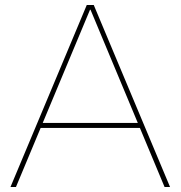

<svg xmlns="http://www.w3.org/2000/svg" viewBox="-20 -750 724 770"><path d="M22 0 328 -730H356L662 0H640L343 -711H341L44 0ZM132 -237V-257H552V-237Z"/></svg>

Font: M PLUS 2 Thin Thin
Style: Regular
Weight: 250
Version: Version 1.001